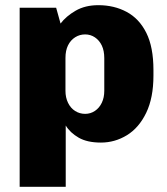

<svg xmlns="http://www.w3.org/2000/svg" viewBox="-20 -541 645 742"><path d="M56 181V-511H197L214 -450Q235 -478 272 -499.5Q309 -521 360 -521Q421 -521 469.5 -495Q518 -469 545.5 -414Q573 -359 573 -270V-249Q573 -163 545 -105Q517 -47 470.5 -18.5Q424 10 370 10Q317 10 284 -9Q251 -28 234 -56V181ZM309 -101Q330 -101 347 -112.5Q364 -124 373.5 -144Q383 -164 383 -190V-316Q383 -345 373.5 -365Q364 -385 347 -396.5Q330 -408 309 -408Q288 -408 270.5 -397Q253 -386 243 -366Q233 -346 233 -317V-190Q233 -164 243 -143.5Q253 -123 270.5 -112Q288 -101 309 -101Z"/></svg>

Font: Chivo Medium ExtraBold
Style: Regular
Weight: 800
Version: Version 2.002